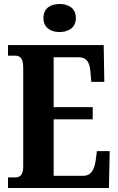

<svg xmlns="http://www.w3.org/2000/svg" viewBox="-20 -939 590 959"><path d="M278 -779C322 -779 359 -801 359 -849C359 -898 322 -919 278 -919C232 -919 197 -898 197 -849C197 -801 232 -779 278 -779ZM20 0H524L528 -184H464L458 -138C452 -94 436 -61 396 -61H248V-343H443V-404H248V-653H373C414 -653 429 -626 432 -576L436 -530H501L498 -714H20V-661H55C76 -661 96 -654 96 -600V-109C96 -69 83 -53 57 -53H20Z"/></svg>

Font: Noto Serif Bengali ExtraCondensed ExtraBold
Style: Regular
Weight: 800
Width: 2
Designer: Juan Bruce, Universal Thirst, Indian Type Foundry and the Monotype Design Team.
Foundry: Monotype Imaging Inc.
Version: Version 2.003